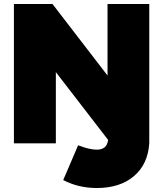

<svg xmlns="http://www.w3.org/2000/svg" viewBox="-20 -721 821 966"><path d="M731 -701V0Q724 106 653.5 165.5Q583 225 467 225Q375 225 298 185L373 10Q430 32 467 32Q518 32 524 -17L261 -358V0H50V-701H244L521 -341V-701Z"/></svg>

Font: Gontserrat Black
Style: Regular
Weight: 900
Designer: Julieta Ulanovsky
Foundry: Julieta Ulanovsky
Version: Version 6.001